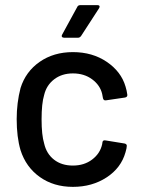

<svg xmlns="http://www.w3.org/2000/svg" viewBox="-20 -720 564 748"><path d="M60 -135Q45 -186 45 -256Q45 -319 60 -377Q80 -441 134.5 -479Q189 -517 264 -517Q340 -517 396 -479Q452 -441 469 -383Q474 -367 476 -351V-349Q476 -342 467 -340L392 -329H390Q383 -329 381 -338L378 -354Q370 -388 339 -411Q308 -434 264 -434Q221 -434 191 -411Q161 -388 152 -350Q142 -317 142 -255Q142 -194 152 -161Q161 -121 190.5 -98Q220 -75 264 -75Q308 -75 339 -98.5Q370 -122 378 -158L379 -165Q380 -175 391 -173L465 -161Q474 -159 474 -152Q474 -144 469 -127Q452 -66 395.5 -29Q339 8 264 8Q189 8 135 -30.5Q81 -69 60 -135ZM293 -700H360Q366 -700 367.5 -696.5Q369 -693 366 -688L296 -580Q291 -573 284 -573H230Q224 -573 221.5 -576.5Q219 -580 222 -585L281 -693Q284 -700 293 -700Z"/></svg>

Font: BarlowMedium
Style: Regular
Weight: 500
Designer: Jeremy Tribby
Foundry: Tribby Type
Version: Version 1.422